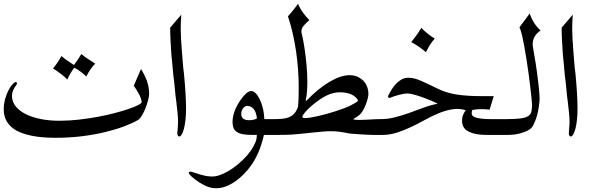

<svg xmlns="http://www.w3.org/2000/svg" viewBox="-20 -771 3188 1024"><path d="M731.9 -402.8Q752.4 -370.6 763.9 -338.1Q775.4 -305.7 775.4 -269.5Q775.4 -257.8 770 -237.1Q764.6 -216.3 756.1 -194.3Q747.6 -172.4 736.3 -154.1Q725.1 -135.7 713.4 -129.4Q684.1 -112.8 639.6 -96.2Q595.2 -79.6 539.3 -66.2Q483.4 -52.7 417 -44.4Q350.6 -36.1 276.4 -36.1Q244.1 -36.1 210.9 -38.6Q177.7 -41 147 -47.4Q116.2 -53.7 89.4 -64.5Q62.5 -75.2 42.7 -92Q22.9 -108.9 11.5 -132.3Q0 -155.8 0 -187Q0 -217.8 7.8 -244.6Q15.6 -271.5 26.1 -291.3Q36.6 -311 47.4 -322.3Q58.1 -333.5 64 -333.5Q70.3 -333.5 70.3 -326.7Q70.3 -322.8 67.4 -318.4Q54.7 -301.3 49.3 -288.1Q43.9 -274.9 43.9 -259.3Q43.9 -228.5 63.7 -203.9Q83.5 -179.2 117.7 -162.1Q151.9 -145 198 -136Q244.1 -127 296.4 -127Q347.2 -127 399.4 -132.8Q451.7 -138.7 500.5 -147.7Q549.3 -156.7 592 -168Q634.8 -179.2 666.7 -190.2Q698.7 -201.2 717 -210.7Q735.4 -220.2 735.4 -225.6Q735.4 -233.9 731.7 -244.9Q728 -255.9 721.9 -267.8Q715.8 -279.8 708.3 -291.7Q700.7 -303.7 693.4 -313.5ZM307.6 -472.2Q324.2 -458 339.8 -447.3Q355.5 -436.5 374.5 -424.3Q396.5 -453.1 411.1 -478.5L413.1 -482.9Q430.7 -468.8 448.7 -456.8Q466.8 -444.8 487.8 -432.1Q475.1 -418.5 463.1 -401.6Q451.2 -384.8 440.4 -363.3Q425.3 -377.4 409.4 -389.2Q393.6 -400.9 376.5 -409.7Q358.4 -388.7 338.9 -346.7Q334 -352.5 325 -360.4Q315.9 -368.2 305.2 -376.5Q294.4 -384.8 283.2 -392.6Q272 -400.4 262.7 -405.8Q276.9 -422.9 288.1 -439.7Q299.3 -456.5 307.6 -472.2Z M887.7 -623.5 946.8 -692.9Q943.8 -654.8 943.8 -614.7Q944.3 -589.8 945.8 -558.8Q947.3 -527.8 950.7 -489.7L957 -412.6L961.4 -376Q966.8 -318.4 969.5 -272.5Q972.2 -226.6 972.2 -191.4Q972.2 -159.2 969.2 -132.1Q966.3 -105 961.2 -85.2Q956.1 -65.4 949.5 -54.2Q942.9 -43 935.5 -43Q931.6 -43 928.7 -47.9Q925.8 -52.7 925.8 -60.1Q925.8 -62 926.5 -71Q927.2 -80.1 928 -90.3Q928.7 -100.6 929.2 -109.1Q929.7 -117.7 929.7 -118.7Q929.7 -140.6 927 -167.7Q924.3 -194.8 920.4 -228L915.5 -265.1Q914.6 -271 914.3 -280Q914.1 -289.1 912.1 -301.8L908.2 -341.3Q906.2 -352.5 905 -364Q903.8 -375.5 902.8 -388.2L898.4 -436.5Q896.5 -452.1 895.8 -462.6Q895 -473.1 894 -479.5L889.6 -552.2Q888.2 -579.6 888.2 -586.4L887.7 -609.4Z M1350.1 -138.7Q1348.6 -156.2 1344 -169.2Q1339.4 -182.1 1332.5 -190.2Q1325.7 -198.2 1317.1 -202.1Q1308.6 -206.1 1299.8 -206.1Q1286.1 -206.1 1276.4 -193.4Q1266.6 -180.7 1266.6 -162.6Q1266.6 -129.9 1309.6 -129.9Q1331.1 -129.9 1350.1 -138.7ZM1387.7 -51.3Q1380.4 -21 1372.8 2.4Q1365.2 25.9 1357.4 43Q1342.3 77.6 1323 106Q1303.7 134.3 1280.3 157.7Q1245.6 192.9 1207.5 212.9Q1169.4 232.9 1135.7 232.9Q1123.5 232.9 1112.5 231.2Q1101.6 229.5 1090.8 225.8Q1080.1 222.2 1068.4 216.3Q1056.6 210.4 1043 202.1Q1031.2 194.3 1021 186.5Q1010.7 178.7 1003.2 171.9Q995.6 165 991.2 159.7Q986.8 154.3 986.8 151.4Q986.8 148.4 989.3 146.5Q991.7 144.5 995.1 144.5Q1001 144.5 1009.8 147.9L1049.3 160.2Q1065.4 165 1081.1 167.7Q1096.7 170.4 1111.8 170.4Q1135.7 170.4 1164.3 158.2Q1192.9 146 1221.4 126.2Q1250 106.4 1275.4 81.5Q1300.8 56.6 1318.4 31.7Q1335 6.3 1342.3 -12Q1349.6 -30.3 1349.6 -49.3V-51.8L1327.1 -51.3Q1296.4 -51.3 1275.6 -55.2Q1254.9 -59.1 1242.7 -67.6Q1230.5 -76.2 1225.3 -89.1Q1220.2 -102.1 1220.2 -120.1Q1220.2 -174.8 1262.2 -236.8Q1279.3 -261.2 1293.5 -273.4Q1307.6 -285.6 1320.8 -285.6Q1330.6 -285.6 1342 -275.1Q1353.5 -264.6 1363.5 -245.1Q1373.5 -225.6 1380.9 -197.8Q1388.2 -169.9 1389.6 -135.7H1445.8Q1453.1 -135.7 1456.8 -122.6Q1460.4 -109.4 1460.4 -93.5Q1460.4 -77.6 1456.8 -64.5Q1453.1 -51.3 1445.8 -51.3Z M1569.3 -751Q1585.4 -709.5 1629.9 -663.6Q1611.8 -648.4 1599.6 -633.8Q1587.4 -619.1 1587.4 -603Q1587.4 -595.7 1589.8 -590.3Q1591.3 -584.5 1596.2 -559.8Q1601.1 -535.2 1606.2 -499Q1611.3 -462.9 1615.2 -419.9Q1619.1 -377 1619.1 -334.5Q1619.1 -307.1 1617.2 -282.2Q1615.2 -257.3 1610.4 -235.4L1613.3 -232.9Q1679.7 -301.3 1739.3 -335.7Q1798.8 -370.1 1844.7 -370.1Q1867.2 -370.1 1885.7 -362.1Q1904.3 -354 1917.5 -340.6Q1930.7 -327.1 1937.7 -308.8Q1944.8 -290.5 1944.8 -270Q1944.8 -259.8 1940.7 -243.7Q1936.5 -227.5 1929.9 -210.9Q1923.3 -194.3 1915 -180.2Q1906.7 -166 1898.4 -159.2Q1884.3 -147 1863.8 -136.2Q1866.2 -133.3 1874.8 -132.3Q1883.3 -131.3 1894.5 -131.3Q1905.8 -131.3 1921.6 -132.1Q1937.5 -132.8 1952.6 -133.5Q1967.8 -134.3 1980.2 -135Q1992.7 -135.7 1997.6 -135.7H2012.2Q2019.5 -135.7 2023.2 -122.6Q2026.9 -109.4 2026.9 -93.5Q2026.9 -77.6 2023.2 -64.5Q2019.5 -51.3 2012.2 -51.3H1997.6Q1989.3 -51.3 1977.5 -51.3Q1965.8 -51.3 1948.2 -52Q1930.7 -52.7 1905.8 -54.2Q1880.9 -55.7 1846.2 -58.6Q1814 -65.4 1789.8 -68.4Q1765.6 -71.3 1743.7 -71.3Q1726.6 -71.3 1701.2 -69.1Q1675.8 -66.9 1647.2 -64Q1618.7 -61 1589.6 -57.9Q1560.5 -54.7 1536.1 -53.2H1536.6Q1515.6 -52.2 1494.1 -51.8Q1472.7 -51.3 1450.7 -51.3H1436Q1428.7 -51.3 1425 -64.5Q1421.4 -77.6 1421.4 -93.5Q1421.4 -109.4 1425 -122.6Q1428.7 -135.7 1436 -135.7H1440.9Q1464.8 -135.7 1484.9 -137.5Q1504.9 -139.2 1521.2 -145.8Q1537.6 -152.3 1549.6 -165.5Q1561.5 -178.7 1569.3 -201.7Q1571.8 -226.1 1572.5 -250.7Q1573.2 -275.4 1573.2 -300.8Q1573.2 -350.1 1569.6 -400.6Q1565.9 -451.2 1558.6 -500.2Q1551.3 -549.3 1540.5 -595.9Q1529.8 -642.6 1515.6 -684.1Q1520 -688.5 1526.6 -696.3Q1533.2 -704.1 1541 -713.4Q1548.8 -722.7 1556.2 -732.7Q1563.5 -742.7 1569.3 -751ZM1890.1 -233.9Q1879.4 -255.9 1854.2 -267.3Q1829.1 -278.8 1793 -278.8Q1775.9 -278.8 1758.8 -274.9Q1741.7 -271 1723.1 -262.2Q1704.6 -253.4 1684.6 -239.7Q1664.6 -226.1 1641.6 -206.5Q1632.8 -199.2 1623.8 -190.4Q1614.7 -181.6 1607.9 -173.3Q1601.1 -165 1596.7 -158.4Q1592.3 -151.9 1592.3 -148.9Q1592.3 -141.1 1605 -141.1Q1617.2 -141.1 1636 -144Q1654.8 -147 1677 -152.1Q1699.2 -157.2 1723.1 -163.8Q1747.1 -170.4 1770.3 -178Q1793.5 -185.5 1813.7 -193.1Q1834 -200.7 1848.6 -208Q1881.3 -224.1 1890.1 -233.9Z M2227.1 -622.1Q2264.2 -585 2298.8 -565.4Q2291 -556.2 2285.4 -549.3Q2279.8 -542.5 2275.1 -534.9Q2270.5 -527.3 2265.1 -517.6Q2259.8 -507.8 2251.5 -492.7Q2235.8 -506.3 2217 -519.8Q2198.2 -533.2 2173.3 -546.4Q2196.3 -575.2 2208.5 -593.3Q2220.7 -611.3 2227.1 -622.1ZM2671.4 -51.3H2581.5Q2541.5 -51.3 2515.1 -57.1Q2488.8 -63 2473.1 -72.8Q2457.5 -82.5 2450.9 -96.2Q2444.3 -109.9 2444.3 -125Q2444.3 -145.5 2450.4 -159.4Q2456.5 -173.3 2463.9 -183.6Q2427.7 -193.8 2392.1 -188Q2356.4 -182.1 2320.6 -167.5Q2284.7 -152.8 2248.5 -132.8Q2212.4 -112.8 2174.8 -94.7Q2137.2 -76.7 2097.9 -64Q2058.6 -51.3 2017.1 -51.3H2002.4Q1995.1 -51.3 1991.5 -64.5Q1987.8 -77.6 1987.8 -93.5Q1987.8 -109.4 1991.5 -122.6Q1995.1 -135.7 2002.4 -135.7H2007.3Q2045.9 -135.3 2084 -144.8Q2122.1 -154.3 2159.7 -167.7Q2197.3 -181.2 2235.1 -195.3Q2272.9 -209.5 2311.5 -217.3V-219.7Q2299.3 -226.1 2277.8 -235.1Q2256.3 -244.1 2232.9 -252.4Q2209.5 -260.7 2187.7 -266.6Q2166 -272.5 2152.8 -272.5Q2144.5 -272.5 2132.8 -270.5Q2121.1 -268.6 2108.9 -265.4Q2096.7 -262.2 2085.2 -258.5Q2073.7 -254.9 2065.9 -251.5Q2061.5 -249 2057.6 -249Q2053.7 -249 2051.5 -251.2Q2049.3 -253.4 2049.3 -256.3Q2049.3 -257.3 2050.3 -260.3Q2057.6 -275.4 2067.9 -292.2Q2078.1 -309.1 2091.6 -323.5Q2105 -337.9 2121.6 -347.2Q2138.2 -356.4 2157.7 -356.4Q2174.8 -356.4 2191.2 -352.1Q2207.5 -347.7 2226.1 -339.8Q2244.6 -332 2267.1 -320.8Q2289.6 -309.6 2318.4 -296.4Q2360.8 -275.4 2416 -266.8Q2471.2 -258.3 2547.9 -258.3H2613.3L2591.3 -186Q2571.8 -189 2546.9 -189Q2523.4 -189 2499 -184.6Q2495.6 -175.8 2495.6 -166Q2495.6 -159.7 2500.2 -154.1Q2504.9 -148.4 2516.6 -144.5Q2528.3 -140.6 2547.6 -138.2Q2566.9 -135.7 2596.2 -135.7H2686Q2693.4 -135.7 2697 -122.6Q2700.7 -109.4 2700.7 -93.5Q2700.7 -77.6 2697 -64.5Q2693.4 -51.3 2686 -51.3Z M2863.3 -608.4Q2842.8 -595.2 2831.8 -576.2Q2820.8 -557.1 2820.8 -533.7Q2820.8 -528.3 2822.3 -520Q2823.7 -511.7 2825.7 -500Q2832.5 -462.4 2836.7 -435.1Q2840.8 -407.7 2843.8 -386Q2846.7 -364.3 2848.9 -345.2Q2851.1 -326.2 2853.5 -305.7Q2854 -302.2 2854.7 -293.5Q2855.5 -284.7 2856.2 -275.4Q2856.9 -266.1 2857.4 -258.3Q2857.9 -250.5 2857.9 -248Q2857.9 -229.5 2854.2 -203.6Q2850.6 -177.7 2843.5 -152.8Q2836.4 -127.9 2826.2 -107.4Q2815.9 -86.9 2802.7 -79.6Q2792 -72.3 2777.8 -67.1Q2763.7 -62 2748.8 -58.3Q2733.9 -54.7 2718.8 -53Q2703.6 -51.3 2690.9 -51.3H2676.3Q2668.9 -51.3 2665.3 -64.5Q2661.6 -77.6 2661.6 -93.5Q2661.6 -109.4 2665.3 -122.6Q2668.9 -135.7 2676.3 -135.7H2681.2Q2729.5 -135.7 2756.6 -139.4Q2783.7 -143.1 2797.1 -151.9Q2810.5 -160.6 2813.7 -174.8Q2816.9 -189 2817.9 -209.5Q2817.4 -224.1 2814.5 -251Q2811.5 -277.8 2807.6 -311.3Q2803.7 -344.7 2798.6 -382.6Q2793.5 -420.4 2787.6 -456.8Q2781.7 -493.2 2775.9 -525.6Q2770 -558.1 2764.6 -581.1Q2762.2 -590.8 2759 -601.8Q2755.9 -612.8 2750.5 -625.5L2805.2 -699.2Q2823.2 -644 2863.3 -608.4Z M2975.6 -623.5 3034.7 -692.9Q3031.7 -654.8 3031.7 -614.7Q3032.2 -589.8 3033.7 -558.8Q3035.2 -527.8 3038.6 -489.7L3044.9 -412.6L3049.3 -376Q3054.7 -318.4 3057.4 -272.5Q3060.1 -226.6 3060.1 -191.4Q3060.1 -159.2 3057.1 -132.1Q3054.2 -105 3049.1 -85.2Q3043.9 -65.4 3037.4 -54.2Q3030.8 -43 3023.4 -43Q3019.5 -43 3016.6 -47.9Q3013.7 -52.7 3013.7 -60.1Q3013.7 -62 3014.4 -71Q3015.1 -80.1 3015.9 -90.3Q3016.6 -100.6 3017.1 -109.1Q3017.6 -117.7 3017.6 -118.7Q3017.6 -140.6 3014.9 -167.7Q3012.2 -194.8 3008.3 -228L3003.4 -265.1Q3002.4 -271 3002.2 -280Q3002 -289.1 3000 -301.8L2996.1 -341.3Q2994.1 -352.5 2992.9 -364Q2991.7 -375.5 2990.7 -388.2L2986.3 -436.5Q2984.4 -452.1 2983.6 -462.6Q2982.9 -473.1 2981.9 -479.5L2977.5 -552.2Q2976.1 -579.6 2976.1 -586.4L2975.6 -609.4Z"/></svg>

Font: XB Niloofar
Style: Regular
Weight: 400
Designer: Behnam
Foundry: Irmug
Version: Version 7.201 2008